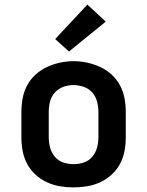

<svg xmlns="http://www.w3.org/2000/svg" viewBox="-20 -807 640 835"><path d="M300 8Q270 8 240.5 3Q211 -2 184 -14.5Q157 -27 134.5 -47.5Q112 -68 98 -94.5Q84 -121 78.5 -150.5Q73 -180 73 -210V-320Q73 -350 78.5 -379.5Q84 -409 98 -435.5Q112 -462 134.5 -482.5Q157 -503 184 -515.5Q211 -528 240.5 -534.5Q270 -541 300 -541Q330 -541 359.5 -534.5Q389 -528 416 -515.5Q443 -503 465.5 -482.5Q488 -462 502 -435.5Q516 -409 521.5 -379.5Q527 -350 527 -320V-210Q527 -180 521.5 -150.5Q516 -121 502 -94.5Q488 -68 465.5 -47.5Q443 -27 416 -14.5Q389 -2 359.5 3Q330 8 300 8ZM300 -93Q323 -93 345 -100.5Q367 -108 381.5 -125.5Q396 -143 402 -165Q408 -187 408 -210V-320Q408 -343 402 -365.5Q396 -388 381 -405Q366 -422 343.5 -429.5Q321 -437 299 -437Q276 -437 254.5 -429Q233 -421 218 -404Q203 -387 197.5 -365Q192 -343 192 -320V-210Q192 -187 198 -165Q204 -143 218.5 -125.5Q233 -108 255 -100.5Q277 -93 300 -93ZM280 -583 220 -637 360 -787 440 -713Z"/></svg>

Font: Iosevka Curly Extended
Style: Bold
Weight: 700
Width: 7
Monospace: yes
Designer: Belleve Invis
Foundry: Belleve Invis
Version: Version 11.1.0; ttfautohint (v1.8.3)